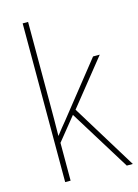

<svg xmlns="http://www.w3.org/2000/svg" viewBox="-116 -824 639 888"><g transform="rotate(-15 203.5 -380.0)"><path d="M109 -376V-760H83V0H109V-181L198 -291L378 0H407L216 -311L390 -528H358L156 -274C138 -252 127 -239 108 -214C109 -271 109 -318 109 -376Z"/></g></svg>

Font: Noto Sans Devanagari SemiCondensed Thin
Style: Regular
Weight: 100
Width: 4
Designer: Jelle Bosma - Monotype Design Team
Foundry: Monotype Imaging Inc.
Version: Version 2.004